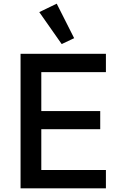

<svg xmlns="http://www.w3.org/2000/svg" viewBox="-20 -1026 661 1046"><path d="M384 -818 316 -786 194 -960 289 -1006ZM557 -100V0H92V-733H557V-633H205V-421H526V-322H205V-100Z"/></svg>

Font: IBM Plex Sans JP Medium
Style: Regular
Weight: 500
Designer: Mike Abbink; Paul van der Laan; Pieter van Rosmalen; Wujin Sim; Yejin Wi; Jinhee Kim; Boomi Park; Yona Kim; Kichan Ma
Foundry: Sandoll Inc.
Version: Version 1.001